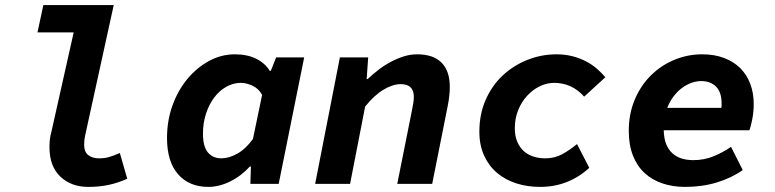

<svg xmlns="http://www.w3.org/2000/svg" viewBox="-20 -721 3040 753"><path d="M326 12Q259 12 216.5 -28.5Q174 -69 174 -144Q174 -158 175.5 -173.5Q177 -189 182 -206L269 -594H127L150 -701H426L314 -190Q312 -182 311 -173Q310 -164 310 -153Q310 -125 326.5 -112.5Q343 -100 368 -100Q390 -100 407.5 -105Q425 -110 450 -121L479 -20Q441 -3 404.5 4.5Q368 12 326 12Z M797 12Q722 12 678.5 -37.5Q635 -87 635 -180Q635 -248 656.5 -307.5Q678 -367 715 -411.5Q752 -456 800 -482Q848 -508 901 -508Q950 -508 985 -490.5Q1020 -473 1038 -443H1042L1063 -496H1173L1073 0H962L964 -68H960Q925 -30 882 -9Q839 12 797 12ZM848 -100Q877 -100 910 -118Q943 -136 972 -176L1008 -349Q994 -374 970 -385Q946 -396 925 -396Q895 -396 868 -381Q841 -366 820.5 -339Q800 -312 788 -275.5Q776 -239 776 -197Q776 -146 795.5 -123Q815 -100 848 -100Z M1216 0 1313 -496H1424L1418 -411H1422Q1441 -429 1463.5 -446.5Q1486 -464 1511 -477.5Q1536 -491 1562.5 -499.5Q1589 -508 1616 -508Q1679 -508 1711.5 -475.5Q1744 -443 1744 -381Q1744 -346 1736 -306L1675 0H1538L1596 -290Q1599 -305 1601 -317.5Q1603 -330 1603 -341Q1603 -391 1552 -391Q1520 -391 1483.5 -369Q1447 -347 1412 -303L1353 0Z M2098 12Q2049 12 2006 -1.5Q1963 -15 1930.5 -42Q1898 -69 1879 -110Q1860 -151 1860 -205Q1860 -273 1884.5 -329Q1909 -385 1951 -424.5Q1993 -464 2048 -486Q2103 -508 2163 -508Q2196 -508 2225 -500.5Q2254 -493 2278 -480.5Q2302 -468 2321 -451.5Q2340 -435 2354 -418L2271 -342Q2223 -396 2153 -396Q2124 -396 2096.5 -382.5Q2069 -369 2047 -345Q2025 -321 2012 -288.5Q1999 -256 1999 -218Q1999 -188 2008.5 -165.5Q2018 -143 2034 -128.5Q2050 -114 2072 -107Q2094 -100 2118 -100Q2155 -100 2184.5 -116Q2214 -132 2243 -156L2291 -63Q2254 -28 2205 -8Q2156 12 2098 12Z M2667 12Q2619 12 2578.5 -1.5Q2538 -15 2508.5 -42Q2479 -69 2462.5 -110.5Q2446 -152 2446 -208Q2446 -275 2469.5 -330.5Q2493 -386 2533 -425.5Q2573 -465 2625 -486.5Q2677 -508 2734 -508Q2782 -508 2820 -493.5Q2858 -479 2883.5 -453.5Q2909 -428 2922.5 -392Q2936 -356 2936 -313Q2936 -282 2930 -252Q2924 -222 2919 -210H2583Q2584 -177 2593 -155Q2602 -133 2618 -119Q2634 -105 2654.5 -99Q2675 -93 2699 -93Q2741 -93 2777 -107.5Q2813 -122 2847 -145L2893 -54Q2849 -23 2791.5 -5.5Q2734 12 2667 12ZM2730 -403Q2712 -403 2693 -396.5Q2674 -390 2656 -377Q2638 -364 2622.5 -344Q2607 -324 2597 -298H2809Q2810 -303 2810 -307Q2810 -311 2810 -316Q2810 -359 2788.5 -381Q2767 -403 2730 -403Z"/></svg>

Font: Source Code Pro
Style: Bold Italic
Weight: 700
Italic angle: -11°
Monospace: yes
Designer: Paul D. Hunt, Teo Tuominen
Foundry: Adobe Systems Incorporated
Version: Version 1.050;PS 1.000;hotconv 16.6.51;makeotf.lib2.5.65220